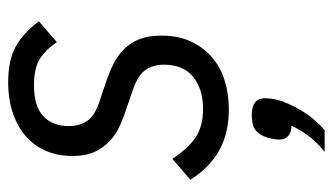

<svg xmlns="http://www.w3.org/2000/svg" viewBox="-192 -375 813 469"><g transform="rotate(-90 214.5 -140.5)"><path d="M182 12Q122 12 80 -12.5Q38 -37 10 -82L61 -126Q86 -88 113 -69.5Q140 -51 183 -51Q231 -51 261 -75Q291 -99 291 -147Q291 -172 278.5 -191Q266 -210 228 -223L187 -237Q165 -244 143.5 -253.5Q122 -263 105.5 -278Q89 -293 78.5 -315Q68 -337 68 -370Q68 -404 79.5 -432.5Q91 -461 114 -482Q137 -503 171 -515Q205 -527 249 -527Q300 -527 333.5 -509.5Q367 -492 397 -452L346 -408Q330 -433 307 -448.5Q284 -464 241 -464Q190 -464 165.5 -441.5Q141 -419 141 -379Q141 -352 154 -333.5Q167 -315 201 -304L243 -290Q270 -281 291.5 -270.5Q313 -260 329 -244Q345 -228 353.5 -206Q362 -184 362 -152Q362 -112 348 -81.5Q334 -51 310 -30Q286 -9 253 1.5Q220 12 182 12ZM168 68Q209 68 209 100Q209 106 208 114.5Q207 123 205 131Q198 157 179 189Q160 221 131 246H78Q103 226 117.5 206Q132 186 142 165Q126 165 117 157Q108 149 108 136Q108 124 113 106Q118 89 129.5 78.5Q141 68 168 68Z"/></g></svg>

Font: IBM Plex Sans Cond
Style: Italic
Weight: 400
Width: 3
Italic angle: -11°
Designer: Mike Abbink, Paul van der Laan, Pieter van Rosmalen
Foundry: Bold Monday
Version: Version 1.3